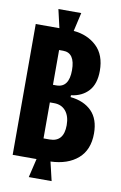

<svg xmlns="http://www.w3.org/2000/svg" viewBox="-92 -796 588 935"><g transform="rotate(10 201.5 -328.5)"><path d="M23 -6V-653H140L119 -744H232L211 -652Q280 -646 325 -603.5Q370 -561 370 -482Q370 -418 338.5 -383Q307 -348 252 -341V-332Q319 -325 357 -286.5Q395 -248 395 -177Q395 -96 345 -52.5Q295 -9 210 -6L232 87H119L141 -6ZM157 -376H174Q236 -376 236 -462Q236 -548 177 -548H157ZM157 -111H187Q257 -111 257 -194Q257 -238 236 -263.5Q215 -289 178 -289H157Z"/></g></svg>

Font: Bricolage Grotesque 96pt Condensed Bricolage Grotesque 48pt Condensed Regular
Style: Bold
Weight: 700
Width: 3
Designer: Mathieu Triay
Foundry: Atelier Triay
Version: Version 1.001; ttfautohint (v1.8.4.7-5d5b);gftools[0.9.33.de